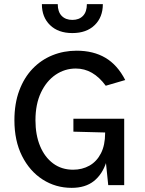

<svg xmlns="http://www.w3.org/2000/svg" viewBox="-20 -893 698 926"><path d="M325.5 13Q248.5 13 185.8 -27.2Q123 -67.5 86.2 -140.8Q49.5 -214 49.5 -313Q49.5 -393.5 72.8 -456Q96 -518.5 137.2 -561.5Q178.5 -604.5 233 -626.5Q287.5 -648.5 349.5 -648.5Q430.5 -648.5 488.5 -614.2Q546.5 -580 584 -507L490 -479.5Q459.5 -521 423.5 -541.8Q387.5 -562.5 345.5 -562.5Q292.5 -562.5 248.2 -532.5Q204 -502.5 177.5 -446.5Q151 -390.5 151 -313Q151 -242.5 173.2 -188.8Q195.5 -135 236.2 -104.8Q277 -74.5 332.5 -74.5Q376.5 -74.5 411.5 -94.2Q446.5 -114 466.8 -153.5Q487 -193 487 -251H512Q512 -170.5 492.8 -111.2Q473.5 -52 432.5 -19.5Q391.5 13 325.5 13ZM502 0 487 -146V-254L334 -258V-320.5H579V0ZM329 -733.5Q261 -733.5 221.5 -771.8Q182 -810 182 -873H258.5Q258.5 -836 277.5 -816.5Q296.5 -797 329 -797Q361.5 -797 380.2 -816.5Q399 -836 399 -873H476Q476 -810 436.5 -771.8Q397 -733.5 329 -733.5Z"/></svg>

Font: Karla Medium
Style: Regular
Weight: 500
Designer: Jonathan Pinhorn
Version: Version 2.001